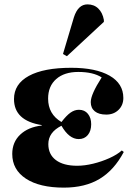

<svg xmlns="http://www.w3.org/2000/svg" viewBox="-20 -844 611 878"><path d="M272 14Q161 14 98.5 -27Q36 -68 36 -140Q36 -194 72.5 -228.5Q109 -263 171 -270V-272Q44 -292 44 -391Q44 -460 112 -497Q180 -534 306 -534Q418 -534 481 -498Q544 -462 544 -396Q544 -363 522 -341.5Q500 -320 466 -320Q432 -320 413.5 -335Q395 -350 395 -377Q395 -412 445 -490Q406 -515 338 -515Q274 -515 237 -482.5Q200 -450 200 -393Q200 -322 261 -286Q284 -316 302.5 -329Q321 -342 341 -342Q367 -342 382 -323.5Q397 -305 397 -276Q397 -245 381.5 -226.5Q366 -208 340 -208Q296 -208 261 -269Q201 -239 201 -185Q201 -138 235.5 -112Q270 -86 333 -86Q367 -86 406 -95.5Q445 -105 480.5 -121Q516 -137 537 -156L546 -149Q502 -66 435.5 -26Q369 14 272 14ZM286 -587 268 -597 318 -765Q337 -824 380 -824Q410 -824 429.5 -805Q449 -786 455 -753V-744Z"/></svg>

Font: Literata 72pt ExtraBold
Style: Regular
Weight: 800
Designer: Latin by Veronika Burian and Jose Scaglione. Greek by Irene Vlachou. Cyrillic by Vera Evstafieva.
Foundry: TypeTogether
Version: Version 3.002